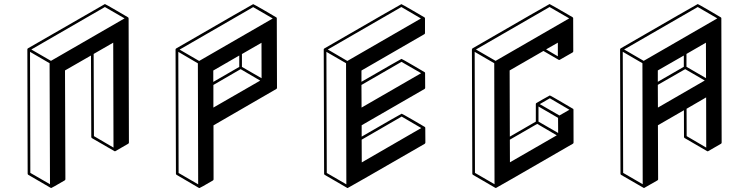

<svg xmlns="http://www.w3.org/2000/svg" viewBox="-20 -854 3702 949"><path d="M233.4 75.2 231.4 74.7 230.5 74.2H230L120.1 10.3Q116.7 8.3 116.7 4.4L115.2 -609.9Q115.2 -613.3 118.2 -615.2Q497.1 -834 498.5 -834Q500.5 -834 556.6 -801.3Q612.8 -768.6 613.3 -768.1L613.8 -767.6V-767.1L614.7 -766.6L615.2 -763.7Q615.7 -763.7 615.7 -763.2L617.2 -149.4Q617.2 -145.5 613.8 -143.6L549.3 -106.4Q546.4 -106.4 544.9 -106.9V-107.4L434.1 -171.4Q431.2 -173.3 431.2 -177.2L429.7 -579.6L301.3 -505.9L303.2 32.2Q302.7 35.6 299.8 37.6Q235.4 75.2 233.4 75.2ZM227.1 56.6 225.1 -541.5 128.4 -597.7 129.9 0.5ZM231.9 -553.2 595.7 -763.2 498.5 -819.3 134.8 -609.4ZM541 -124.5 539.6 -643.1 442.9 -587.4 444.3 -181.2Z M966.3 75.2H964.4L963.4 74.7H962.9L853 10.3Q849.6 8.3 849.6 4.9L847.7 -609.9Q848.1 -612.8 851.1 -614.7Q1229.5 -833.5 1231.4 -833.5Q1233.4 -833.5 1290 -800.8L1345.7 -768.1L1346.7 -767.1Q1346.7 -766.6 1347.2 -766.6L1348.1 -764.2L1349.1 -419.9Q1349.1 -416 1345.7 -414.1L1035.2 -234.4L1035.6 32.2Q1035.6 36.1 1032.2 38.1Q968.8 75.2 966.3 75.2ZM959.5 57.1 958 -541 861.3 -597.7 862.8 1ZM964.4 -552.7 1328.1 -762.7 1231.4 -818.8 867.7 -608.9ZM1034.2 -449.2 1162.6 -523.4V-579.6L1034.2 -505.4ZM1034.7 -322.3 1266.1 -455.6 1169.4 -512.2 1034.7 -434.1ZM1272.9 -467.3 1272.5 -642.6 1175.8 -586.9V-523.4Z M1698.7 75.2H1696.8L1585 10.3Q1582 8.3 1582 4.9L1580.1 -609.9Q1580.6 -613.3 1583.5 -614.7Q1961.9 -833.5 1963.9 -833.5Q1965.8 -833.5 2021.7 -801Q2077.6 -768.6 2078.1 -768.1L2079.1 -767.1V-766.6Q2079.6 -766.6 2079.6 -766.4Q2079.6 -766.1 2080.1 -765.6L2080.6 -763.7V-690.4Q2080.6 -687 2077.6 -685.1L1766.6 -505.4V-449.7Q1962.9 -563 1964.4 -563Q1966.3 -563 2022.5 -530.3Q2078.6 -497.6 2079.1 -497.1Q2079.6 -497.1 2079.6 -496.6V-496.1H2080.1V-495.6H2080.6L2081.1 -492.7Q2081.5 -492.7 2081.5 -419.9Q2081.5 -416 2078.1 -414.1L1767.6 -234.9V-178.7Q1963.4 -292 1965.3 -292Q1967.3 -292 2023.9 -259.3L2079.6 -226.6L2080.6 -225.6V-225.1H2081.1L2081.5 -224.1L2082 -222.2L2082.5 -148.9Q2082 -145.5 2079.1 -143.1Q1700.7 75.2 1698.7 75.2ZM1768.1 -51.3 2062 -221.2 1965.3 -277.8 1767.6 -163.6ZM1767.1 -322.3 2061.5 -492.2 1964.4 -548.3 1766.6 -434.1ZM1691.9 57.1 1690.4 -541.5 1593.3 -597.7 1595.2 1ZM1696.8 -552.7 2060.5 -762.7 1963.9 -819.3 1600.1 -609.4Z M2431.2 75.2Q2430.2 75.2 2429.7 74.7H2428.7V74.2H2427.7L2317.9 10.3Q2314.5 8.3 2314.5 4.4L2312.5 -609.4L2313 -609.9Q2313 -613.3 2315.9 -615.2Q2694.3 -834 2696.3 -834Q2698.2 -834 2810.1 -769L2810.5 -768.1H2811V-767.6H2811.5V-767.1H2812L2813 -764.6L2813.5 -600.6Q2813.5 -596.7 2810.1 -594.7Q2746.6 -558.1 2745.8 -557.9Q2745.1 -557.6 2742.7 -557.6V-558.1H2741.7L2666 -602.1L2499 -505.9L2500 -178.7L2628.4 -252.9V-339.8Q2628.4 -342.3 2630.4 -344.2Q2630.9 -344.7 2663.6 -363.5Q2696.3 -382.3 2697.8 -382.3Q2699.7 -382.3 2755.6 -349.6Q2811.5 -316.9 2812 -316.4H2812.5L2813 -315.4H2813.5L2814 -313.5L2814.5 -312.5L2814.9 -149.4Q2814.9 -145.5 2811.5 -143.6Q2433.1 75.2 2431.2 75.2ZM2745.1 -283.2 2794.4 -311.5 2697.8 -368.2 2647.9 -339.4ZM2738.8 -196.8 2738.3 -271.5 2641.6 -327.6V-252.9ZM2500.5 -51.8 2731.9 -185.1 2635.3 -241.7 2500 -163.6ZM2737.3 -575.7V-643.1L2679.2 -609.9ZM2424.3 56.6 2422.9 -541.5 2326.2 -597.7 2327.6 0.5ZM2429.7 -553.2 2793.5 -763.2 2696.3 -819.3 2332.5 -609.4Z M3231.4 -449.7 3359.9 -523.9V-579.6L3231.4 -505.9ZM3231.9 -322.3 3463.4 -456.1 3366.7 -512.2 3231.4 -434.6ZM3469.7 -467.8 3469.2 -643.1 3373 -587.4V-523.9ZM3163.6 75.2 3161.1 74.7Q3161.1 74.2 3160.6 74.2L3049.8 10.3Q3046.9 8.3 3046.9 4.4L3044.9 -609.9Q3045.4 -613.3 3048.3 -615.2Q3426.8 -834 3428.7 -834Q3430.7 -834 3486.8 -801.3L3543 -768.1L3543.9 -767.6L3545.4 -764.2L3546.9 -149.4Q3546.9 -145.5 3543.9 -143.6L3479.5 -106.4H3476.1L3364.3 -171.4Q3360.8 -173.3 3360.8 -177.2L3360.4 -309.1L3231.9 -234.9L3232.9 32.2Q3232.9 35.6 3229.5 37.6Q3165 75.2 3163.6 75.2ZM3156.7 56.6 3155.3 -541.5 3058.1 -598.1 3060.1 0.5ZM3161.6 -553.2 3525.4 -763.2 3428.7 -819.3 3064.9 -609.4ZM3470.7 -124.5 3470.2 -372.6 3373.5 -316.4 3374 -181.2Z"/></svg>

Font: 3D Isometric
Style: Bold
Weight: 700
Designer: GGBotNet
Foundry: GGBotNet
Version: 1.14